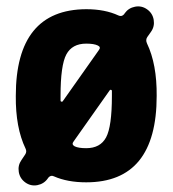

<svg xmlns="http://www.w3.org/2000/svg" viewBox="-20 -559 540 599"><path d="M329.1 -259.8V-275.4Q329.1 -278.3 326.2 -278.8Q323.2 -279.3 322.3 -277.3L210 -118.2Q202.1 -108.4 212.9 -102.5Q224.6 -96.7 249 -96.7Q293 -96.7 311 -130.4Q329.1 -164.1 329.1 -259.8ZM168.9 -259.8V-245.1Q168.9 -242.2 171.9 -241.7Q174.8 -241.2 175.8 -243.2L288.1 -402.3Q295.9 -412.1 285.2 -417Q273.4 -422.9 249 -422.9Q205.1 -422.9 187 -389.2Q168.9 -355.5 168.9 -259.8ZM451.2 -460 439.5 -443.4Q433.6 -434.6 438.5 -423.8Q469.7 -358.4 468.8 -259.8Q468.8 9.8 249 9.8Q190.4 9.8 148.4 -8.8Q138.7 -13.7 130.9 -4.9L128.9 -2Q117.2 14.6 96.7 18.6Q76.2 22.5 59.1 10.3Q42 -2 38.6 -22.5Q35.2 -43 46.9 -59.6L58.6 -77.1Q64.5 -85.9 59.6 -95.7Q28.3 -161.1 29.3 -259.8Q29.3 -529.3 249 -530.3Q307.6 -530.3 349.6 -510.7Q359.4 -505.9 367.2 -514.6L369.1 -517.6Q380.9 -534.2 401.4 -538.1Q421.9 -542 439 -529.8Q456.1 -517.6 459.5 -497.1Q462.9 -476.6 451.2 -460Z"/></svg>

Font: Rounded-X Mgen+ 2m bold
Style: Bold
Weight: 700
Designer: [Source Han Sans]
Ryoko NISHIZUKA  (kana & ideographs); Paul D. Hunt (Latin, Greek & Cyrillic); Wenlong ZHANG  (bopomofo
Version: Version 1.059.20150602